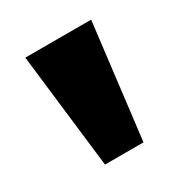

<svg xmlns="http://www.w3.org/2000/svg" viewBox="-86 -772 411 432"><g transform="rotate(-30 119.5 -556.0)"><path d="M69 -407 34 -705H205L169 -407Z"/></g></svg>

Font: Nunito Sans 12pt ExtraLight
Style: Weight 830 Width 84 Optical size 12.0 YTLC 445
Weight: 830
Width: 4
Designer: Vernon Adams
Foundry: Vernon Adams
Version: Version 3.101;gftools[0.9.27]